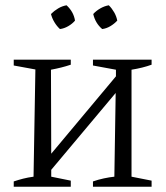

<svg xmlns="http://www.w3.org/2000/svg" viewBox="-20 -707 628 727"><path d="M32 0V-20Q50 -26 67.5 -30.5Q85 -35 107 -38L114 -444L32 -459V-481H248V-462Q230 -456 212 -451.5Q194 -447 173 -443L174 -125L419 -418V-443L332 -459V-481H554V-462Q521 -450 478 -443V-38L554 -23V0H332V-20Q352 -27 373 -31.5Q394 -36 413 -38L418 -355L174 -64V-38L248 -23V0ZM232 -687Q259 -662 264 -629Q254 -617 238.5 -608Q223 -599 207 -597Q195 -608 186 -623Q177 -638 173 -654Q185 -666 200 -675Q215 -684 232 -687ZM392 -687Q404 -675 412.5 -660Q421 -645 424 -629Q413 -617 398 -608Q383 -599 367 -597Q341 -619 333 -654Q344 -666 359.5 -675Q375 -684 392 -687Z"/></svg>

Font: Piazzolla Light
Style: Regular
Weight: 300
Designer: Juan Pablo del Peral
Foundry: Huerta Tipografica
Version: Version 1.330